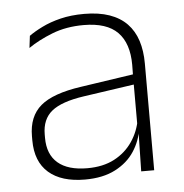

<svg xmlns="http://www.w3.org/2000/svg" viewBox="-43 -538 564 589"><g transform="rotate(-5 239.0 -243.0)"><path d="M409.5 0H369.5L372 -125L370 -131.5V-290L370.5 -328Q370.5 -394.5 337 -428.5Q303.5 -462.5 232.5 -462.5Q178.5 -462.5 135.2 -445.5Q92 -428.5 61 -407L65.5 -444Q82 -456 106.8 -468.2Q131.5 -480.5 164 -488.5Q196.5 -496.5 237 -496.5Q282 -496.5 314.8 -485Q347.5 -473.5 368.5 -451.8Q389.5 -430 399.5 -399Q409.5 -368 409.5 -328.5ZM196 10Q123.5 10 84.2 -24.2Q45 -58.5 45 -124V-136.5Q45 -197.5 83 -229.8Q121 -262 208 -274.5L379.5 -300L381.5 -269L213.5 -244.5Q145 -234.5 114.8 -210Q84.5 -185.5 84.5 -138.5V-128Q84.5 -77 115.5 -50.5Q146.5 -24 206 -24Q254.5 -24 289.2 -42.2Q324 -60.5 345.2 -91.8Q366.5 -123 373 -162L383.5 -131H374.5Q369.5 -94 348.5 -61.8Q327.5 -29.5 289.5 -9.8Q251.5 10 196 10Z"/></g></svg>

Font: Anek Malayalam Medium ExtraLight
Style: Regular
Weight: 250
Version: Version 1.003